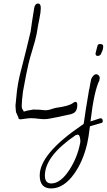

<svg xmlns="http://www.w3.org/2000/svg" viewBox="-20 -649 600 1078"><path d="M96 21Q82 21 83 9Q79 3 71 -18V-17Q71 -11 70 -18.5Q69 -26 68 -38Q67 -50 67 -57L75 -137Q80 -179 90 -222L110 -301Q124 -354 152 -472Q154 -492 159.5 -525Q165 -558 172 -604Q176 -629 194 -629Q209 -629 209 -604V-603Q209 -581 201.5 -545.5Q194 -510 186 -460Q182 -441 176.5 -419.5Q171 -398 163 -373Q155 -347 149 -326Q143 -305 140 -291Q134 -267 126.5 -228Q119 -189 109 -135Q106 -109 104 -89.5Q102 -70 102 -57Q102 -51 102.5 -46.5Q103 -42 104 -39Q104 -41 114 -22Q127 -28 167 -34L201 -33Q214 -32 222.5 -31Q231 -30 235 -30H238Q250 -30 268 -36Q278 -40 285.5 -41.5Q293 -43 297 -44Q365 -53 389 -70Q397 -77 404 -77Q414 -77 414 -60Q414 -30 399 -18Q394 -14 385.5 -10.5Q377 -7 365 -5L300 9Q278 13 261 16.5Q244 20 231 20Q224 20 216 19.5Q208 19 198 18Q176 15 165 15Q143 13 96 21ZM529 -335Q514 -335 517 -352L527 -391Q530 -402 541 -402Q563 -402 559 -383Q559 -370 546 -344Q539 -335 529 -335ZM267 409Q203 409 203 336Q203 215 438 55Q443 53 450 46Q454 13 462 -36Q470 -85 481 -150H482Q483 -159 485.5 -172.5Q488 -186 492 -205Q504 -232 520 -232Q530 -232 536 -223Q542 -214 539 -206L538 -204Q538 -201 539 -200Q508 -139 488 33L543 15Q557 15 557 30Q557 41 547 42L485 60Q481 93 477 118Q473 143 469 160Q445 259 397 326Q338 409 267 409ZM268 381Q321 381 372 301Q394 266 408.5 229Q423 192 430 154Q431 151 431 148Q431 145 431 142Q431 130 427.5 118.5Q424 107 416 107Q412 107 407 110L406 109Q232 227 232 337Q232 381 268 381Z"/></svg>

Font: Square Peg
Style: Regular
Weight: 400
Designer: Robert E. Leuschke
Foundry: Robert E. Leuschke
Version: Version 1.010; ttfautohint (v1.8.4.7-5d5b)